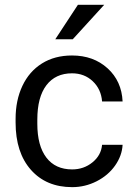

<svg xmlns="http://www.w3.org/2000/svg" viewBox="-20 -769 563 799"><path d="M280.3 -64Q328.6 -64 364.7 -93.3Q400.9 -122.6 404.8 -166.5H490.2Q487.8 -121.1 459 -80.1Q430.2 -39.1 382.1 -14.6Q334 9.8 280.3 9.8Q172.4 9.8 108.6 -62.3Q44.9 -134.3 44.9 -259.3V-274.4Q44.9 -351.6 73.2 -411.6Q101.6 -471.7 154.5 -504.9Q207.5 -538.1 279.8 -538.1Q368.7 -538.1 427.5 -484.9Q486.3 -431.6 490.2 -346.7H404.8Q400.9 -397.9 366 -430.9Q331.1 -463.9 279.8 -463.9Q210.9 -463.9 173.1 -414.3Q135.3 -364.7 135.3 -271V-253.9Q135.3 -162.6 172.9 -113.3Q210.4 -64 280.3 -64ZM304.2 -749H413.6L282.7 -605.5H210Z"/></svg>

Font: Noboto
Style: Regular
Weight: 400
Designer: Google
Version: Version 2.001101; 2014